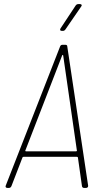

<svg xmlns="http://www.w3.org/2000/svg" viewBox="-20 -919 494 939"><path d="M381 -8 361 -149Q360 -152 356 -152H95Q91 -152 90 -149L36 -9Q32 0 24 0H16Q11 0 8.5 -3Q6 -6 8 -11L274 -692Q277 -700 286 -700H299Q309 -700 309 -692L411 -11V-9Q411 -5 408 -2.5Q405 0 401 0H391Q383 0 381 -8ZM107 -179H352Q354 -179 355.5 -180.5Q357 -182 356 -183L289 -648Q287 -653 284 -648L104 -183Q103 -182 104 -180.5Q105 -179 107 -179ZM276 -780 350 -892Q355 -899 363 -899H371Q377 -899 379 -895.5Q381 -892 377 -887L300 -775Q295 -768 288 -768H282Q276 -768 274.5 -771.5Q273 -775 276 -780Z"/></svg>

Font: Barlow Semi Condensed Thin
Style: Italic
Weight: 250
Width: 4
Italic angle: -7°
Designer: Jeremy Tribby
Foundry: Tribby Type
Version: Version 1.408